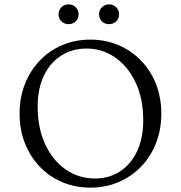

<svg xmlns="http://www.w3.org/2000/svg" viewBox="-20 -852 831 882"><path d="M395 10Q325 10 265.5 -15.5Q206 -41 162.5 -86.5Q119 -132 94.5 -194Q70 -256 70 -330Q70 -404 94.5 -466Q119 -528 162.5 -573.5Q206 -619 265.5 -644.5Q325 -670 395 -670Q465 -670 524.5 -644.5Q584 -619 628 -573.5Q672 -528 696.5 -466Q721 -404 721 -330Q721 -256 696.5 -194Q672 -132 628 -86.5Q584 -41 524.5 -15.5Q465 10 395 10ZM416 -32Q482 -32 532 -65Q582 -98 610 -158Q638 -218 638 -299Q638 -399 603 -473Q568 -547 509 -588Q450 -629 378 -629Q312 -629 261 -596.5Q210 -564 181.5 -504Q153 -444 153 -363Q153 -263 188 -188.5Q223 -114 282.5 -73Q342 -32 416 -32ZM295 -741Q276 -741 262.5 -753.5Q249 -766 249 -786Q249 -806 262.5 -819Q276 -832 295 -832Q314 -832 327.5 -819Q341 -806 341 -786Q341 -766 327.5 -753.5Q314 -741 295 -741ZM481 -741Q462 -741 448.5 -753.5Q435 -766 435 -786Q435 -806 448.5 -819Q462 -832 481 -832Q500 -832 513.5 -819Q527 -806 527 -786Q527 -766 513.5 -753.5Q500 -741 481 -741Z"/></svg>

Font: Spectral SC Light
Style: Regular
Weight: 300
Designer: Jean-Baptiste Levee
Foundry: Production Type
Version: Version 2.001